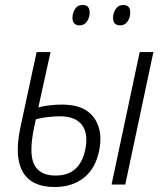

<svg xmlns="http://www.w3.org/2000/svg" viewBox="-20 -741 654 771"><path d="M199 10Q108 10 72.5 -49Q37 -108 61 -225L127 -532H183L134 -310Q179 -321 230 -321Q319 -321 357 -269Q395 -217 378 -135Q363 -63 316 -26.5Q269 10 199 10ZM428 0 541 -532H596L483 0ZM118 -234Q95 -128 116.5 -82Q138 -36 203 -36Q302 -36 323 -143Q335 -206 308.5 -240Q282 -274 220 -274Q199 -274 172.5 -271Q146 -268 124 -262ZM463 -639Q434 -639 434 -670Q434 -688 444.5 -704.5Q455 -721 475 -721Q503 -721 503 -691Q503 -670 492 -654.5Q481 -639 463 -639ZM300 -639Q271 -639 271 -670Q271 -688 281 -704.5Q291 -721 312 -721Q340 -721 340 -691Q340 -670 329 -654.5Q318 -639 300 -639Z"/></svg>

Font: Noto Sans SemiCondensed Light
Style: Italic
Weight: 300
Width: 4
Italic angle: -12°
Designer: Monotype Design Team
Foundry: Monotype Imaging Inc.
Version: Version 2.013; ttfautohint (v1.8.4.7-5d5b)